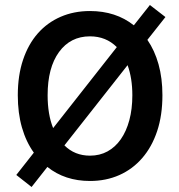

<svg xmlns="http://www.w3.org/2000/svg" viewBox="-20 -710 714 766"><path d="M339 12Q239 12 169 -44L106 36L45 -12L115 -101Q84 -144 67.5 -201.5Q51 -259 51 -330Q51 -409 72 -471.5Q93 -534 131 -577Q169 -620 222 -643Q275 -666 339 -666Q442 -666 514 -609L578 -690L640 -642L568 -551Q597 -509 612.5 -453.5Q628 -398 628 -330Q628 -250 607 -187Q586 -124 547.5 -79.5Q509 -35 456 -11.5Q403 12 339 12ZM170 -330Q170 -292 175.5 -259Q181 -226 192 -199L446 -522Q403 -565 339 -565Q261 -565 215.5 -502.5Q170 -440 170 -330ZM339 -89Q378 -89 409 -106Q440 -123 462 -154.5Q484 -186 496 -230.5Q508 -275 508 -330Q508 -398 489 -450L237 -130Q278 -89 339 -89Z"/></svg>

Font: TT Toshiba Sans Medium
Style: Regular
Weight: 500
Designer: Paul D. Hunt
Foundry: Toshiba Corporation
Version: Version 2.020;PS 2.000;hotconv 1.0.86;makeotf.lib2.5.63406